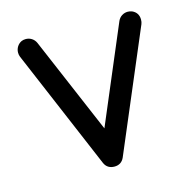

<svg xmlns="http://www.w3.org/2000/svg" viewBox="-85 -620 701 704"><g transform="rotate(-15 265.5 -268.0)"><path d="M228 -24C235 -8 248 0 266 0C283 0 296 -8 303 -24L496 -479C498 -484 499 -489 499 -496C499 -513 491 -526 475 -533C470 -535 464 -536 459 -536C443 -536 428 -527 421 -511L266 -145L110 -511C103 -527 88 -536 72 -536C66 -536 61 -535 56 -533C41 -526 32 -511 32 -495C32 -489 33 -484 35 -479Z"/></g></svg>

Font: Fabada
Style: Regular
Weight: 400
Designer: deFharo
Foundry: deFharo.com
Version: Version 4.000 2011 initial release